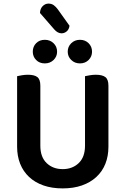

<svg xmlns="http://www.w3.org/2000/svg" viewBox="-20 -1030 697 1066"><path d="M328 16Q268 16 221 -0.5Q174 -17 141.5 -47.5Q109 -78 92 -120.5Q75 -163 75 -216V-607Q83 -609 100.5 -612Q118 -615 135 -615Q171 -615 187.5 -602Q204 -589 204 -554V-221Q204 -158 239 -124.5Q274 -91 328 -91Q382 -91 417 -124.5Q452 -158 452 -221V-607Q461 -609 478 -612Q495 -615 512 -615Q548 -615 565 -602Q582 -589 582 -554V-216Q582 -163 565 -120.5Q548 -78 515 -47.5Q482 -17 435 -0.5Q388 16 328 16ZM297 -743Q297 -716 277.5 -697Q258 -678 229 -678Q199 -678 180.5 -697Q162 -716 162 -743Q162 -771 180.5 -790Q199 -809 229 -809Q258 -809 277.5 -790Q297 -771 297 -743ZM491 -743Q491 -716 472 -697Q453 -678 424 -678Q395 -678 375.5 -697Q356 -716 356 -743Q356 -771 375.5 -790Q395 -809 424 -809Q453 -809 472 -790Q491 -771 491 -743ZM202 -958Q203 -982 217 -996Q231 -1010 249 -1010Q266 -1010 278 -1001.5Q290 -993 301 -978L366 -887Q363 -866 350 -855.5Q337 -845 322 -845Q300 -845 281 -867Z"/></svg>

Font: Baloo Da 2 SemiBold
Style: Regular
Weight: 600
Designer: Noopur Datye, Sulekha Rajkumar and Ek Type
Foundry: Ek Type
Version: Version 1.640;hotconv 1.0.111;makeotfexe 2.5.65597; ttfautoh